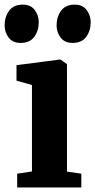

<svg xmlns="http://www.w3.org/2000/svg" viewBox="-38 -830 421 850"><path d="M38 0V-61L103.5 -71V-453.5L35 -473V-541.5L227 -566.5H230L258.5 -546V-70.5L322 -61V0ZM53 -640Q18 -640 0.2 -663.8Q-17.5 -687.5 -17.5 -718Q-17.5 -755.5 2.5 -782.5Q22.5 -809.5 62 -809.5H63Q98 -809.5 115.8 -785.8Q133.5 -762 133.5 -731.5Q133.5 -694 113.8 -667Q94 -640 54 -640ZM283 -640Q248 -640 230.2 -663.8Q212.5 -687.5 212.5 -718Q212.5 -755.5 232.5 -782.5Q252.5 -809.5 292 -809.5H292.5Q327.5 -809.5 345.5 -785.8Q363.5 -762 363.5 -731.5Q363.5 -694 343.8 -667Q324 -640 284 -640Z"/></svg>

Font: Merriweather 24pt ExtraBold
Style: Regular
Weight: 800
Version: Version 2.100